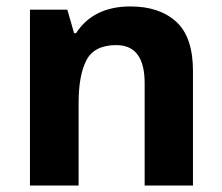

<svg xmlns="http://www.w3.org/2000/svg" viewBox="-20 -576 690 596"><path d="M385 -556Q475 -556 527 -508.5Q579 -461 579 -356V0H429V-318Q429 -436 341 -436Q273 -436 248.5 -389.5Q224 -343 224 -256V0H73V-546H189L210 -473H216Q270 -556 385 -556Z"/></svg>

Font: Noto Sans Georgian Bold
Style: Regular
Weight: 700
Designer: Monotype Design Team, Akaki Razmadze
Foundry: Google LLC
Version: Version 2.005; ttfautohint (v1.8.4.7-5d5b)